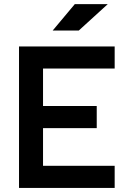

<svg xmlns="http://www.w3.org/2000/svg" viewBox="-20 -921 626 941"><path d="M73.2 0V-693.4H542V-585H190.9V-401.4H454.1V-293H190.9V-108.4H542V0ZM238.3 -771.5 346.7 -900.9H508.3L366.2 -771.5Z"/></svg>

Font: CaskaydiaCove NF SemiBold
Style: Regular
Weight: 600
Designer: Aaron Bell
Foundry: Saja Typeworks
Version: Version 2111.001; VTT 6.35;Nerd Fonts 3.2.1